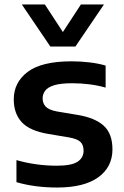

<svg xmlns="http://www.w3.org/2000/svg" viewBox="-20 -828 554 858"><path d="M235 10Q186 10 140 4Q94 -2 53.5 -14V-112.5Q97 -100 142.2 -93.8Q187.5 -87.5 234 -87.5Q299.5 -87.5 326.5 -105.2Q353.5 -123 353.5 -154.5Q353.5 -180 339.5 -193.8Q325.5 -207.5 288 -214L195.5 -229.5Q112.5 -243.5 77 -282.2Q41.5 -321 41.5 -384Q41.5 -460 104 -507Q166.5 -554 300 -554Q340.5 -554 380.2 -549.2Q420 -544.5 452 -535V-436.5Q417.5 -446.5 379.5 -451.2Q341.5 -456 302.5 -456Q250.5 -456 221.8 -447Q193 -438 181.8 -422.5Q170.5 -407 170.5 -388.5Q170.5 -366.5 184 -351.8Q197.5 -337 234 -330L327 -314.5Q405 -301.5 443.8 -266Q482.5 -230.5 482.5 -160.5Q482.5 -81.5 419.2 -35.8Q356 10 235 10ZM205 -620 77.5 -808H180.5L273 -666.5H249L341.5 -808H444.5L317 -620Z"/></svg>

Font: Encode Sans SemiExpanded SemiBold
Style: Regular
Weight: 600
Width: 6
Designer: Multiple Designers
Foundry: Impallari Type
Version: Version 3.002